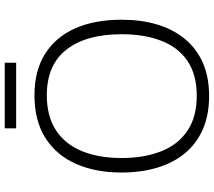

<svg xmlns="http://www.w3.org/2000/svg" viewBox="-66 -824 900 808"><g transform="rotate(-90 384.0 -420.0)"><path d="M705 -358Q705 -276 685 -209Q665 -142 624.5 -92.5Q584 -43 524 -16.5Q464 10 384 10Q303 10 242.5 -17Q182 -44 142 -93Q102 -142 82 -209.5Q62 -277 62 -359Q62 -468 98.5 -550.5Q135 -633 207.5 -679Q280 -725 387 -725Q490 -725 561 -680.5Q632 -636 668.5 -554Q705 -472 705 -358ZM123 -359Q123 -264 151 -192.5Q179 -121 237.5 -81.5Q296 -42 384 -42Q474 -42 531.5 -81Q589 -120 616.5 -191.5Q644 -263 644 -358Q644 -507 579.5 -590Q515 -673 387 -673Q298 -673 239 -634Q180 -595 151.5 -524Q123 -453 123 -359ZM524 -850V-802H248V-850Z"/></g></svg>

Font: Noto Sans Georgian Light
Style: Regular
Weight: 300
Version: Version 2.002